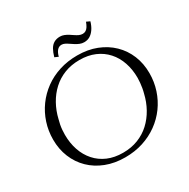

<svg xmlns="http://www.w3.org/2000/svg" viewBox="-194 -1059 1227 1247"><g transform="rotate(-30 419.5 -436.0)"><path d="M395 10Q316 10 251.5 -15Q187 -40 141 -85Q95 -130 70 -191Q45 -252 45 -324Q45 -389 64.5 -448.5Q84 -508 120 -557.5Q156 -607 206 -643.5Q256 -680 318.5 -700Q381 -720 453 -720Q532 -720 596 -695Q660 -670 706.5 -625Q753 -580 778 -519Q803 -458 803 -386Q803 -321 783.5 -261.5Q764 -202 728 -152.5Q692 -103 641.5 -66.5Q591 -30 529 -10Q467 10 395 10ZM451 -687Q389 -687 338 -667Q287 -647 248 -611Q209 -575 182 -526.5Q155 -478 142 -422Q137 -405 133.5 -386.5Q130 -368 128.5 -349.5Q127 -331 127 -313Q127 -251 145 -198Q163 -145 198 -105.5Q233 -66 283 -44.5Q333 -23 397 -23Q459 -23 510 -43Q561 -63 600 -99Q639 -135 666 -183.5Q693 -232 706 -288Q711 -306 714 -324Q717 -342 719 -361Q721 -380 721 -398Q721 -460 703 -513Q685 -566 650 -605Q615 -644 565 -665.5Q515 -687 451 -687ZM537 -771Q520 -771 504.5 -777.5Q489 -784 475.5 -792.5Q462 -801 449 -810Q436 -819 424 -825Q412 -831 400 -831Q380 -831 366.5 -815.5Q353 -800 346 -772L319 -784Q328 -816 340.5 -838Q353 -860 372 -871Q391 -882 417 -882Q433 -882 448 -876Q463 -870 476.5 -861.5Q490 -853 503 -844Q516 -835 529 -829Q542 -823 556 -823Q569 -823 579.5 -829.5Q590 -836 598 -849Q606 -862 613 -881L639 -869Q630 -838 615 -816Q600 -794 581 -782.5Q562 -771 537 -771Z"/></g></svg>

Font: Roboto Serif 120pt Expanded Light
Style: Italic
Weight: 300
Width: 7
Italic angle: -10°
Designer: Greg Gazdowicz
Foundry: Commercial Type
Version: Version 1.008